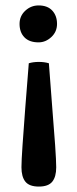

<svg xmlns="http://www.w3.org/2000/svg" viewBox="-20 -504 284 707"><path d="M123 -276Q144 -276 160 -271Q166 -185 172.5 -106.5Q179 -28 183 30.5Q187 89 187 112Q187 147 172.5 165Q158 183 123 183Q88 183 73.5 165Q59 147 59 112Q59 89 63 30.5Q67 -28 73 -106.5Q79 -185 86 -271Q102 -276 123 -276ZM122 -484Q155 -484 172.5 -465Q190 -446 190 -416Q190 -387 169 -367.5Q148 -348 122 -348Q88 -348 70 -366.5Q52 -385 52 -416Q52 -445 73 -464.5Q94 -484 122 -484Z"/></svg>

Font: Petrona
Style: Bold
Weight: 700
Designer: Ringo R. Seeber
Foundry: Ringo R. Seeber
Version: Version 2.001; ttfautohint (v1.8.3)